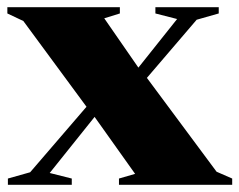

<svg xmlns="http://www.w3.org/2000/svg" viewBox="-28 -515 666 535"><path d="M575.5 -36.5 619 -17.5V0H303.5V-17.5L348.5 -30.5L231.5 -195L223 -204L37 -456.5L-7.5 -477.5V-495H306V-477.5L262.5 -464L366 -314.5L375 -306.5ZM261 -221 110.5 -33 172 -17.5V0H-6V-17.5L56 -35L250 -260.5L318.5 -277.5L465.5 -462L405 -477.5V-495H581.5V-477.5L520 -460L330 -238Z"/></svg>

Font: Newsreader 60pt ExtraBold
Style: Regular
Weight: 800
Designer: Hugues Gentile
Foundry: Production Type
Version: Version 1.003